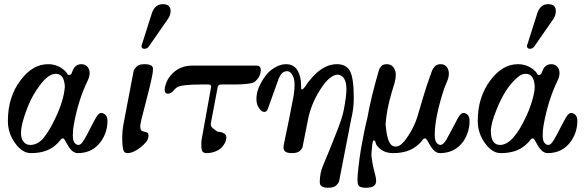

<svg xmlns="http://www.w3.org/2000/svg" viewBox="-20 -718 2798 915"><path d="M188.5 -61.5Q216.8 -97.7 241.2 -149.4Q284.2 -238.3 289.1 -304.7Q286.1 -366.2 246.1 -366.2Q210 -366.2 169.9 -311.5Q134.8 -264.6 114.3 -213.9Q80.1 -129.9 80.1 -83Q80.1 -58.6 91.8 -43Q103.5 -27.3 124 -27.3Q160.2 -27.3 188.5 -61.5ZM398.4 -335Q352.5 -241.2 331.1 -120.1Q327.1 -98.6 327.1 -73.2Q327.1 -47.9 335 -38.1Q342.8 -27.3 354.5 -27.3Q366.2 -27.3 380.4 -51.3Q394.5 -75.2 408.7 -103.5Q422.9 -131.8 436.5 -155.8Q450.2 -179.7 461.9 -179.7Q472.7 -179.7 482.4 -170.9Q492.2 -162.1 492.2 -141.6Q492.2 -88.9 461.9 -44.9Q421.9 11.7 350.6 11.7Q325.2 11.7 303.7 -24.4Q295.9 -37.1 290.5 -47.9Q285.2 -58.6 279.3 -58.6Q273.4 -58.6 265.6 -47.9Q257.8 -37.1 242.2 -24.4Q200.2 11.7 127 11.7Q87.9 11.7 54.7 -32.2Q17.6 -81.1 17.6 -141.1Q17.6 -201.2 33.2 -249Q48.8 -296.9 76.2 -333Q133.8 -412.1 209 -412.1Q255.9 -412.1 290 -379.9Q296.9 -374 299.8 -367.2Q302.7 -360.4 310.5 -360.8Q318.4 -361.3 321.3 -369.1Q324.2 -377 328.1 -385.7Q340.8 -412.1 368.2 -412.1Q385.7 -412.1 396.5 -399.9Q407.2 -387.7 407.2 -370.1Q407.2 -353.5 398.4 -335Z M793 -665Q793 -646.5 781.2 -628.9L692.4 -501Q683.6 -485.4 668.9 -485.4Q661.1 -485.4 658.2 -488.3Q654.3 -492.2 654.3 -497.1Q654.3 -502 658.2 -511.7L704.1 -656.2Q718.8 -698.2 755.9 -698.2Q793 -698.2 793 -665ZM702.1 -341.8Q695.3 -308.6 672.9 -222.7Q648.4 -132.8 648.4 -117.2Q648.4 -99.6 654.3 -95.7Q660.2 -91.8 668 -90.3Q675.8 -88.9 681.6 -85.9Q687.5 -84 687.5 -71.3Q687.5 -55.7 676.8 -42Q665 -27.3 648.4 -14.6Q614.3 11.7 586.9 11.7Q569.3 11.7 565.9 -10.7Q562.5 -33.2 562.5 -53.7Q562.5 -95.7 568.4 -126L617.2 -381.8Q619.1 -388.7 631.8 -401.4Q642.6 -412.1 668 -412.1Q709 -412.1 709 -391.1Q709 -370.1 702.1 -341.8Z M985.4 -299.8 986.3 -303.7Q986.3 -315.4 973.6 -315.4H941.4Q838.9 -315.4 822.3 -300.8Q815.4 -295.9 810.5 -290Q795.9 -271.5 780.3 -271.5Q764.6 -271.5 764.6 -292Q764.6 -300.8 771 -319.8Q777.3 -338.9 793 -358.4Q833 -405.3 895.5 -405.3H1202.1Q1222.7 -405.3 1222.7 -384.3Q1222.7 -363.3 1210.9 -346.7Q1199.2 -330.1 1188.5 -325.2Q1172.9 -317.4 1110.4 -315.4H1035.2Q1017.6 -315.4 1016.6 -298.8L984.4 -127.9V-126Q984.4 -114.3 996.1 -105.5Q1014.6 -89.8 1020.5 -89.8Q1026.4 -89.8 1032.7 -88.4Q1039.1 -86.9 1044.9 -84Q1058.6 -77.1 1058.6 -63.5Q1058.6 -49.8 1051.8 -36.6Q1044.9 -23.4 1033.2 -11.7Q1002.9 11.7 963.9 11.7Q952.1 11.7 945.8 4.9Q939.5 -2 939.5 -25.4V-36.1Q939.5 -42 940.4 -49.8Z M1370.1 11.7Q1331.1 11.7 1331.1 -14.6Q1331.1 -22.5 1332 -26.4L1355.5 -139.6Q1365.2 -188.5 1374 -234.4Q1383.8 -279.3 1383.8 -314.5Q1383.8 -346.7 1371.1 -364.3Q1359.4 -379.9 1347.7 -378.9Q1334 -377.9 1325.2 -370.1Q1317.4 -363.3 1308.6 -344.7L1256.8 -200.2Q1252 -184.6 1239.3 -184.6Q1226.6 -184.6 1214.4 -202.6Q1202.1 -220.7 1202.1 -244.6Q1202.1 -268.6 1208.5 -288.1Q1214.8 -307.6 1225.6 -326.2Q1246.1 -362.3 1266.6 -379.9Q1306.6 -412.1 1343.3 -412.1Q1379.9 -412.1 1398.4 -381.8Q1415 -352.5 1415 -309.6V-299.8Q1415 -292 1418.9 -292Q1423.8 -292 1430.7 -300.8Q1503.9 -412.1 1585.9 -412.1Q1629.9 -412.1 1648.4 -378.9Q1666 -343.8 1666 -250Q1666 -200.2 1653.3 -148.4L1595.7 147.5Q1592.8 155.3 1582 166Q1570.3 176.8 1543 176.8Q1503.9 176.8 1503.9 150.4Q1503.9 107.4 1519 72.3Q1534.2 37.1 1549.8 -2Q1568.4 -47.9 1580.1 -78.1Q1611.3 -155.3 1618.2 -193.4Q1630.9 -258.8 1630.9 -293Q1630.9 -356.4 1590.8 -362.3Q1550.8 -362.3 1504.9 -289.1Q1460 -217.8 1446.3 -140.6L1421.9 -17.6Q1419.9 -8.8 1408.7 1.5Q1397.5 11.7 1370.1 11.7Z M1795.9 -4.9Q1772.5 -23.4 1770.5 -36.1Q1768.6 -48.8 1760.7 -48.8Q1755.9 -48.8 1752.9 -18.6Q1750 11.7 1750 24.4Q1750 28.3 1753.9 51.8Q1756.8 72.3 1760.7 85.9Q1772.5 127.9 1772.5 144.5Q1772.5 176.8 1724.6 176.8Q1698.2 176.8 1690.4 168Q1683.6 160.2 1683.6 138.7Q1683.6 116.2 1688.5 76.2Q1695.3 19.5 1700.2 -7.8Q1716.8 -102.5 1730.5 -155.3Q1747.1 -250 1785.2 -381.8Q1787.1 -390.6 1795.9 -401.4Q1803.7 -412.1 1824.2 -412.1Q1844.7 -412.1 1855.5 -396.5Q1866.2 -380.9 1866.2 -362.3Q1866.2 -343.8 1860.4 -322.8Q1854.5 -301.8 1845.7 -274.4Q1822.3 -194.3 1817.4 -125Q1824.2 -47.9 1843.8 -28.3Q1852.5 -19.5 1867.2 -19.5Q1881.8 -19.5 1897.9 -35.6Q1914.1 -51.8 1927.7 -74.2Q1955.1 -117.2 1968.3 -159.2Q1981.4 -201.2 1995.6 -251.5Q2009.8 -301.8 2039.1 -381.8Q2042 -389.6 2051.8 -400.9Q2061.5 -412.1 2080.1 -412.1Q2098.6 -412.1 2108.9 -398.9Q2119.1 -385.7 2119.1 -368.2Q2119.1 -350.6 2112.3 -334L2096.7 -295.9Q2051.8 -158.2 2051.8 -76.2Q2051.8 -47.9 2060.5 -38.1Q2068.4 -27.3 2079.6 -27.3Q2090.8 -27.3 2106.4 -50.8Q2120.1 -75.2 2134.8 -103.5Q2149.4 -131.8 2162.6 -155.8Q2175.8 -179.7 2188.5 -179.7Q2199.2 -179.7 2208.5 -170.9Q2217.8 -162.1 2217.8 -141.6Q2217.8 -88.9 2188.5 -44.9Q2148.4 11.7 2076.2 11.7Q2051.8 11.7 2030.3 -24.4Q2022.5 -37.1 2016.6 -47.9Q2010.7 -58.6 2004.4 -58.6Q1998 -58.6 1991.2 -47.9Q1984.4 -37.1 1967.8 -24.4Q1925.8 11.7 1852.5 11.7Q1819.3 11.7 1795.9 -4.9Z M2628.9 -665Q2628.9 -646.5 2618.2 -628.9L2529.3 -501Q2520.5 -485.4 2504.9 -485.4Q2500 -485.4 2495.6 -488.8Q2491.2 -492.2 2491.2 -497.1Q2491.2 -502 2495.1 -511.7L2541 -656.2Q2555.7 -698.2 2592.3 -698.2Q2628.9 -698.2 2628.9 -665ZM2489.3 -167Q2504.9 -200.2 2516.6 -240.2Q2528.3 -280.3 2528.3 -304.7Q2525.4 -366.2 2485.4 -366.2Q2465.8 -366.2 2449.2 -351.6Q2388.7 -302.7 2346.7 -196.3Q2319.3 -129.9 2319.3 -93.8Q2319.3 -27.3 2363.3 -27.3Q2425.8 -27.3 2489.3 -167ZM2637.7 -335Q2591.8 -241.2 2570.3 -120.1Q2566.4 -98.6 2566.4 -73.2Q2566.4 -47.9 2574.2 -38.1Q2582 -27.3 2593.8 -27.3Q2605.5 -27.3 2619.6 -51.3Q2633.8 -75.2 2647.9 -103.5Q2662.1 -131.8 2675.8 -155.8Q2689.5 -179.7 2701.2 -179.7Q2711.9 -179.7 2721.7 -170.9Q2731.4 -162.1 2731.4 -141.6Q2731.4 -88.9 2701.2 -44.9Q2661.1 11.7 2589.8 11.7Q2564.5 11.7 2543 -24.4Q2535.2 -37.1 2529.8 -47.9Q2524.4 -58.6 2518.6 -58.6Q2512.7 -58.6 2504.9 -47.9Q2497.1 -37.1 2481.4 -24.4Q2439.5 11.7 2366.2 11.7Q2327.1 11.7 2293.9 -32.2Q2256.8 -81.1 2256.8 -141.1Q2256.8 -201.2 2272.5 -249Q2288.1 -296.9 2315.4 -333Q2373 -412.1 2448.2 -412.1Q2495.1 -412.1 2529.3 -379.9Q2536.1 -374 2539.1 -367.2Q2542 -360.4 2549.8 -360.8Q2557.6 -361.3 2560.5 -369.1Q2563.5 -377 2567.4 -385.7Q2580.1 -412.1 2607.4 -412.1Q2625 -412.1 2635.7 -399.9Q2646.5 -387.7 2646.5 -370.1Q2646.5 -353.5 2637.7 -335Z"/></svg>

Font: Menaion Unicode
Style: Regular
Weight: 400
Designer: Aleksandr Andreev
Foundry: Ponomar Technologies, Inc.
Version: 2.0